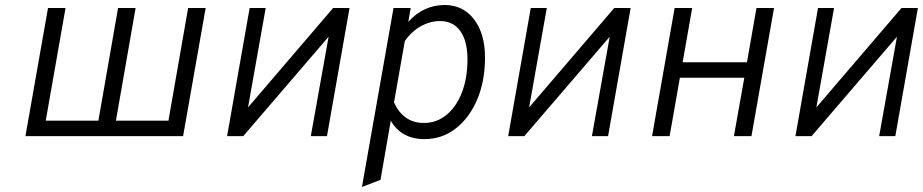

<svg xmlns="http://www.w3.org/2000/svg" viewBox="-20 -543 3682 766"><path d="M81.5 0 171.5 -511H241.5L162.5 -61.5H372.5L451 -511H521L442.5 -61.5H652L730.5 -511H800.5L710.5 0Z M886 0 976 -511H1040L969.5 -114.5L1309 -511H1374.5L1284.5 0H1220L1291 -396.5L950.5 0Z M1424 203 1550 -511H1618.5L1609 -456Q1669.5 -523 1754.5 -523Q1827.5 -523 1871.2 -465.8Q1915 -408.5 1915 -313.5Q1915 -219.5 1883.8 -146Q1852.5 -72.5 1798 -30.2Q1743.5 12 1673.5 12Q1581.5 12 1539 -61.5L1498 174.5ZM1671 -52.5Q1722.5 -52.5 1761.8 -85Q1801 -117.5 1823 -174.5Q1845 -231.5 1845 -306.5Q1845 -379 1816.5 -419Q1788 -459 1735.5 -459Q1695.5 -459 1658 -437.8Q1620.5 -416.5 1595 -379L1552 -134.5Q1589 -52.5 1671 -52.5Z M2007.5 0 2097.5 -511H2161.5L2091 -114.5L2430.5 -511H2496L2406 0H2341.5L2412.5 -396.5L2072 0Z M2581.5 0 2671.5 -511H2741.5L2703.5 -294.5H2960L2998 -511H3068L2978 0H2908L2949.5 -233H2692.5L2651.5 0Z M3153.5 0 3243.5 -511H3307.5L3237 -114.5L3576.5 -511H3642L3552 0H3487.5L3558.5 -396.5L3218 0Z"/></svg>

Font: Overpass Light
Style: Italic
Weight: 300
Italic angle: -10°
Designer: Delve Withrington, Dave Bailey, Thomas Jockin
Foundry: Delve Fonts LLC
Version: Version 4.000; ttfautohint (v1.8.3)